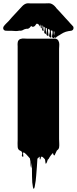

<svg xmlns="http://www.w3.org/2000/svg" viewBox="-55 -941 478 1196"><path d="M313 -75Q313 -62 314 -48.5Q315 -35 313 -22Q313 -21 312.5 -20.5Q312 -20 312 -18Q309 -10 299 -3Q296 2 294 7.5Q292 13 289 18Q289 19 287 23.5Q285 28 282 27Q278 25 277 19Q276 13 275 12L272 15Q270 17 267.5 20Q265 23 263 25L254 38Q252 42 249 47Q246 52 242 54Q241 57 240.5 60Q240 63 238 67Q237 69 236 72Q235 75 233 77Q233 78 231.5 78.5Q230 79 229 78Q228 73 227.5 67Q227 61 226 55Q225 53 224.5 51Q224 49 222 48Q220 46 218 44Q216 42 214 40Q211 37 209 36Q204 36 201 35L198 47Q197 48 196 51Q195 54 194 53Q192 49 192.5 44Q193 39 191 35Q190 35 190 35.5Q190 36 189 36Q189 37 185 41Q185 41 184.5 41Q184 41 184 42Q184 42 183.5 43Q183 44 178 47Q177 59 176.5 71Q176 83 175 95Q173 117 170.5 152.5Q168 188 163 211Q162 216 161.5 220.5Q161 225 159 230Q156 236 155 235Q152 233 151.5 229.5Q151 226 150 224Q149 216 148 209.5Q147 203 146 196Q145 181 144.5 158Q144 135 144 112Q144 89 142 74Q142 69 141.5 78.5Q141 88 140.5 97.5Q140 107 138 103Q134 86 135 77Q136 68 131 45Q129 43 126.5 40.5Q124 38 122 35L108 20Q106 18 103.5 16Q101 14 99 12Q95 9 92 9Q89 9 89 9Q88 16 90 26.5Q92 37 86 35Q79 33 82 23Q85 13 82 7Q79 0 79 2Q79 4 80 8Q81 12 81 11.5Q81 11 77 0Q76 -1 74.5 -1Q73 -1 71 -2Q55 -9 55 -28Q54 -38 54.5 -48.5Q55 -59 55 -68V-653Q55 -658 54.5 -663.5Q54 -669 55 -674Q55 -678 57 -684Q59 -688 60 -689Q62 -692 64.5 -694Q67 -696 69 -697Q71 -698 73 -698.5Q75 -699 77 -699Q81 -701 85 -701Q89 -701 93 -701Q99 -701 106 -700.5Q113 -700 118 -700H274Q279 -700 284.5 -700.5Q290 -701 295 -699Q296 -698 297 -698Q298 -698 299 -697Q305 -695 309 -687Q311 -684 313 -676Q315 -666 314 -655.5Q313 -645 313 -637ZM403 -766Q403 -759 398 -754Q396 -752 391 -750Q387 -749 381.5 -748.5Q376 -748 371 -747Q354 -744 340 -737Q333 -733 326 -729Q319 -725 312 -720Q308 -719 305.5 -716.5Q303 -714 299 -712Q298 -712 297.5 -711Q297 -710 296 -710Q296 -705 287 -706Q284 -706 282 -710Q282 -701 276 -704Q266 -708 270 -722.5Q274 -737 272 -748Q272 -750 269.5 -750Q267 -750 265 -751Q262 -751 262 -752Q261 -745 263 -733Q265 -721 265 -713Q265 -705 258 -708Q248 -713 252.5 -728Q257 -743 255 -755Q254 -757 252 -757.5Q250 -758 248 -759Q247 -759 245.5 -760.5Q244 -762 244 -760Q243 -753 245 -741.5Q247 -730 247 -722.5Q247 -715 241 -718Q231 -723 235 -738Q239 -753 237 -764Q237 -765 236 -765Q235 -765 234 -766Q233 -766 231.5 -767.5Q230 -769 230 -768Q229 -762 230.5 -752Q232 -742 232 -735Q232 -728 226 -731Q218 -736 221.5 -749Q225 -762 223 -772Q223 -772 219 -774Q216 -777 216 -776Q214 -769 216 -757Q218 -745 212 -749Q205 -754 208 -763.5Q211 -773 209 -781Q206 -784 205 -783Q204 -779 205 -771Q206 -763 202 -765Q197 -769 199 -776.5Q201 -784 198 -788Q197 -791 197 -784.5Q197 -778 195 -776Q194 -775 193 -777.5Q192 -780 191 -781Q188 -786 185 -789Q182 -792 177 -793Q172 -795 168 -787.5Q164 -780 159 -777Q152 -772 145 -775Q144 -776 142 -777.5Q140 -779 138 -778Q137 -777 136.5 -776Q136 -775 134 -773Q132 -770 128.5 -767Q125 -764 120 -762Q116 -761 111.5 -761.5Q107 -762 103 -760Q96 -759 90 -755Q84 -751 76 -750Q73 -749 70 -749.5Q67 -750 64 -750Q61 -749 58 -748.5Q55 -748 52 -748Q45 -747 36.5 -748Q28 -749 20 -749Q10 -749 -2 -749Q-14 -749 -23 -750Q-24 -750 -24 -750.5Q-24 -751 -25 -751Q-33 -754 -35 -763Q-36 -768 -33 -775Q-30 -780 -25.5 -785Q-21 -790 -17 -794L0 -811L19 -833Q36 -850 52 -868.5Q68 -887 82 -901Q97 -917 113 -920Q118 -921 122.5 -920.5Q127 -920 131 -920H229Q238 -920 248 -920.5Q258 -921 266 -917Q275 -913 283 -905.5Q291 -898 298 -888Q305 -881 312.5 -873Q320 -865 327 -857L356 -825Q361 -820 369.5 -810.5Q378 -801 385 -793Q385 -793 389 -789Q391 -786 394 -783.5Q397 -781 399 -778Q402 -775 402.5 -771.5Q403 -768 403 -766ZM282 -719Q282 -725 283.5 -732Q285 -739 284 -744Q283 -745 281.5 -745.5Q280 -746 280 -745Q279 -735 282 -719Z"/></svg>

Font: Rubik Wet Paint
Style: Regular
Weight: 400
Designer: Hubert and Fischer, NaN
Foundry: Hubert and Fischer, NaN
Version: Version 2.200